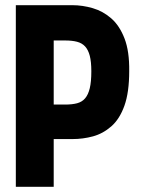

<svg xmlns="http://www.w3.org/2000/svg" viewBox="-20 -720 549 740"><path d="M259 -700H41V0H187V-184H259Q300 -184 338.5 -194.5Q377 -205 409 -233Q441 -261 459.5 -312.5Q478 -364 478 -446Q479 -522 460 -571.5Q441 -621 409 -649Q377 -677 337.5 -688.5Q298 -700 259 -700ZM187 -317V-564H231Q258 -564 277 -559Q296 -554 308 -541Q320 -528 326 -505Q332 -482 332 -445Q332 -405 326 -380Q320 -355 308 -341Q296 -327 277 -322Q258 -317 231 -317Z"/></svg>

Font: Advent Pro ExtraBold
Style: Regular
Weight: 800
Designer: VivaRado, Andreas Kalpakidis
Foundry: VivaRado, Andreas Kalpakidis
Version: Version 3.000